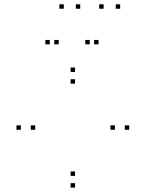

<svg xmlns="http://www.w3.org/2000/svg" viewBox="-20 -828 660 870"><path d="M565.5 -240V-260H545.5V-240ZM320 -502V-522H300V-502ZM74.5 -240V-260H54.5V-240ZM320 22V2H300V22ZM139.5 -240V-260H119.5V-240ZM320 -449V-469H300V-449ZM500.5 -240V-260H480.5V-240ZM320 -31V-51H300V-31ZM426.5 -627V-647H406.5V-627ZM524.5 -788.5V-808.5H504.5V-788.5ZM449.5 -788.5V-808.5H429.5V-788.5ZM386.5 -627V-647H366.5V-627ZM246 -627V-647H226V-627ZM343.5 -788.5V-808.5H323.5V-788.5ZM269 -788.5V-808.5H249V-788.5ZM205.5 -627V-647H185.5V-627Z"/></svg>

Font: Monaspace Xenon Dots Var
Style: Regular
Weight: 400
Designer: Riley Cran and the Lettermatic Team
Version: Version 1.100 (Monaspace Xenon Dots)